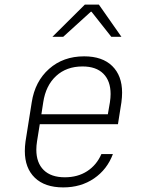

<svg xmlns="http://www.w3.org/2000/svg" viewBox="-20 -805 640 835"><path d="M511 -402Q511 -383 508 -360L493 -265H153L141 -190Q138 -171 138 -154Q138 -97 170 -65.5Q202 -34 262 -34Q318 -34 359 -60.5Q400 -87 421 -135H471Q446 -68 389 -29Q332 10 255 10Q175 10 131.5 -32Q88 -74 88 -148Q88 -168 91 -190L118 -360Q132 -451 193.5 -505.5Q255 -560 346 -560Q425 -560 468 -518Q511 -476 511 -402ZM160 -308H449L458 -360Q461 -380 461 -396Q461 -453 429.5 -484.5Q398 -516 339 -516Q269 -516 224 -474.5Q179 -433 168 -360ZM255 -645H208L349 -785H410L508 -645H464L378 -754H375Z"/></svg>

Font: JetBrains Mono Extra Light
Style: Italic
Weight: 200
Italic angle: -9°
Monospace: yes
Designer: Philipp Nurullin, Konstantin Bulenkov
Foundry: JetBrains
Version: 2.002